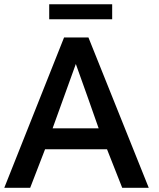

<svg xmlns="http://www.w3.org/2000/svg" viewBox="-31 -888 751 908"><path d="M201.7 -796.9V-867.7H499.5V-796.9ZM217.8 -281.2H435.5Q413.1 -345.7 386.2 -421.4Q359.4 -497.1 327.6 -585.4ZM-10.7 0 272 -710.9H387.2L672.4 0H546.9L475.1 -182.1H182.1L111.8 0Z"/></svg>

Font: Ride Light
Style: Bold
Weight: 600
Version: Version 3.000